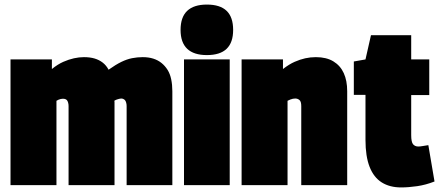

<svg xmlns="http://www.w3.org/2000/svg" viewBox="-20 -810 1923 840"><path d="M26 0V-550H207V-508Q233 -529 257 -539.5Q281 -550 303.5 -555Q326 -560 347 -560Q374 -560 394 -554Q414 -548 429.5 -536Q445 -524 455 -505Q486 -527 510.5 -539Q535 -551 558 -555.5Q581 -560 604 -560Q630 -560 650.5 -553.5Q671 -547 686.5 -534.5Q702 -522 713 -504.5Q724 -487 729 -463Q734 -439 734 -411V0H534V-346Q534 -354 532 -361Q530 -368 527 -371.5Q524 -375 519.5 -377Q515 -379 510 -379Q506 -379 501 -377.5Q496 -376 491 -374.5Q486 -373 480 -369Q481 -367 481 -364.5Q481 -362 481 -359V0H280V-346Q280 -354 278 -361Q276 -368 273 -371.5Q270 -375 265.5 -376.5Q261 -378 255 -378Q251 -378 246 -377Q241 -376 236.5 -374Q232 -372 227 -369V0Z M885 -569Q828 -569 799 -596.5Q770 -624 770 -679Q770 -735 799 -762.5Q828 -790 885 -790Q943 -790 971.5 -762.5Q1000 -735 1000 -679Q1000 -624 971.5 -596.5Q943 -569 885 -569ZM785 0V-550H985V0Z M1037 0V-550H1218V-508Q1245 -529 1269 -539.5Q1293 -550 1315.5 -555Q1338 -560 1362 -560Q1408 -560 1438.5 -541.5Q1469 -523 1484 -490Q1499 -457 1499 -411V0H1298V-346Q1298 -366 1290 -372.5Q1282 -379 1272 -379Q1267 -379 1261.5 -378Q1256 -377 1250 -374.5Q1244 -372 1238 -369V0Z M1735 10Q1685 10 1650 -12Q1615 -34 1597 -80Q1579 -126 1579 -198V-395H1528V-541L1579 -550L1603 -656H1779V-550H1858V-394H1779V-219Q1779 -188 1787.5 -178.5Q1796 -169 1810 -169Q1818 -169 1829 -171Q1840 -173 1854 -175L1881 -16Q1843 -1 1805 4.5Q1767 10 1735 10Z"/></svg>

Font: Georama SemiCondensed Black
Style: Regular
Weight: 900
Width: 4
Designer: Jean-Baptiste Levee
Foundry: Production Type
Version: Version 1.001